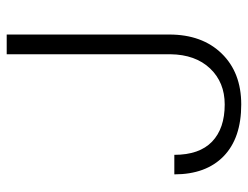

<svg xmlns="http://www.w3.org/2000/svg" viewBox="-106 -646 761 590"><g transform="rotate(-90 275.0 -350.5)"><path d="M403.8 -710.9H464.4V-211.4Q464.4 -110.4 406 -50.3Q347.7 9.8 249.5 9.8Q146 9.8 90.3 -44.4Q34.7 -98.6 34.7 -195.8H94.7Q94.7 -118.7 135.3 -79.8Q175.8 -41 249.5 -41Q317.4 -41 360.1 -85.9Q402.8 -130.9 403.8 -208Z"/></g></svg>

Font: Vazir Thin FD-UI
Style: Thin-FD-UI
Weight: 100
Designer: Saber Rastikerdar
Foundry: Saber Rastikerdar
Version: Version 30.1.0